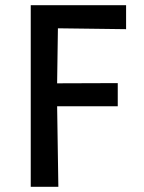

<svg xmlns="http://www.w3.org/2000/svg" viewBox="-20 -717 551 737"><path d="M98 0V-697H464V-605L155 -609L203 -656L199 -380L152 -397L432 -398V-309H152L199 -328L204 0Z"/></svg>

Font: Ruda SemiBold
Style: Regular
Weight: 600
Designer: Mariela Monsalve and Angelina Sanchez
Foundry: Mariela Monsalve and Angelina Sanchez
Version: Version 2.001